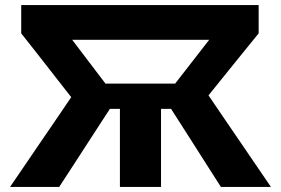

<svg xmlns="http://www.w3.org/2000/svg" viewBox="-20 -733 1102 753"><path d="M19.4 0Q41.9 -32.5 71.6 -76.3Q101.2 -120 132.7 -166.1Q164.2 -212.2 191.3 -251.8L308.9 -424.9L283.1 -321.5L198 -430.3Q164.9 -472.8 131.4 -515.6Q97.8 -558.4 63.2 -602.2V-713H994.4V-602.2Q959 -558.7 924.2 -515.7Q889.5 -472.6 855.1 -430.2L767.5 -321.5L752.9 -424.9L871 -251.2Q898 -211.8 929.3 -165.9Q960.6 -120 990.4 -76.3Q1020.2 -32.5 1042.4 0H846.3Q815.7 -47.7 789.1 -89.4Q762.6 -131.1 737.1 -171.2L650.9 -306H410.9L324.9 -173.5Q298 -131.8 270.6 -89.6Q243.1 -47.4 212.2 0ZM450.3 0Q450.3 -57.6 450.3 -111.6Q450.3 -165.5 450.3 -232.4V-373.8H611.5V-232.4Q611.5 -165.5 611.5 -111.6Q611.5 -57.6 611.5 0ZM393.7 -405H666.8L836.9 -623.9L850.2 -577H211.7L227.4 -623.9Z"/></svg>

Font: Commissioner Thin
Style: Regular
Weight: 100
Designer: Kostas Bartsokas
Foundry: Kostas Bartsokas
Version: Version 1.001;gftools[0.9.23]